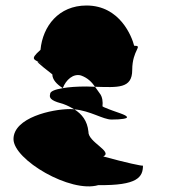

<svg xmlns="http://www.w3.org/2000/svg" viewBox="-20 -660 627 697"><path d="M29 -155C29 -80 236 42 337 12C479 14 499 -17 499 -59C499 -56 435 -70 355 -92C391 -110 299 -144 301 -182C297 -222 277 -246 250 -263C244 -264 240 -264 234 -264C169 -264 29 -233 29 -155ZM127 -479C83 -440 107 -446 137 -425C96 -450 121 -428 170 -390C170 -371 186 -354 208 -340C219 -370 246 -394 274 -386C299 -377 313 -362 325 -345C407 -343 460 -337 460 -406C460 -480 501 -494 467 -494C459 -526 416 -640 294 -640C193 -640 135 -565 127 -479ZM162 -319C156 -299 176 -292 211 -282C225 -277 238 -270 250 -263C308 -258 354 -226 385 -226C423 -226 441 -230 441 -234C441 -244 403 -251 357 -271L352 -274C354 -289 352 -309 342 -321C336 -329 331 -337 325 -345C315 -345 304 -346 294 -346C260 -346 230 -344 208 -340C178 -335 162 -328 162 -319Z"/></svg>

Font: Ampere
Style: Cnd
Weight: 400
Version: Version 1